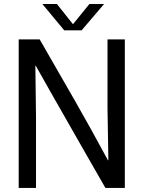

<svg xmlns="http://www.w3.org/2000/svg" viewBox="-20 -921 705 941"><path d="M71.6 -728H174.4Q262.5 -574.9 344.5 -432Q426.5 -289 508.9 -135.8H511.1L506.9 -389.4V-728H591.8V0H496.6Q441.4 -95.8 394.4 -178.2Q347.4 -260.7 306.2 -332.8Q265 -404.9 227.6 -470.6Q190.2 -536.3 155.1 -599.2H153.3L156.5 -345.2V0H71.6ZM294.7 -772.4 187.6 -901.4H258.9L337.7 -802.3L418.3 -901.4H490.1L380 -772.4Z"/></svg>

Font: Murecho Thin
Style: Regular
Weight: 100
Designer: Neil Summerour
Foundry: Positype
Version: Version 1.010